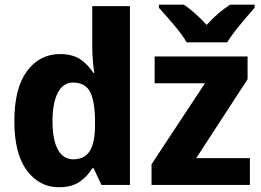

<svg xmlns="http://www.w3.org/2000/svg" viewBox="-20 -786 1108 816"><path d="M230 9.8C266.6 9.8 296.4 2 318.8 -13.7C340.8 -29.3 358.9 -48.3 372.1 -70.8H377.9L411.1 0H532.2V-759.8H372.1V-585C372.1 -542.5 377 -497.6 380.9 -476.1H377C362.8 -498.5 344.7 -517.6 322.8 -533.2C300.3 -548.3 271 -556.2 234.9 -556.2C177.7 -556.2 130.9 -532.2 95.2 -484.4C59.1 -436 41 -365.2 41 -272C41 -179.2 58.6 -108.9 94.2 -61.5C129.4 -14.2 174.8 9.8 230 9.8ZM291 -108.9C236.3 -108.9 203.1 -163.1 203.1 -270C203.1 -377 235.8 -435.1 289.1 -435.1C325.7 -435.1 351.1 -420.9 364.3 -392.6C377.4 -364.3 383.8 -323.7 383.8 -271V-254.9C383.8 -157.7 357.4 -108.9 291 -108.9ZM1042 -113.8H814L1032.2 -449.2V-545.9H637.2V-432.1H851.1L624 -87.9V0H1042ZM958 -766.1C924.8 -744.6 890.1 -715.8 858.4 -680.2C824.7 -715.8 794.4 -744.6 761.2 -766.1H655.3V-752.9C672.4 -734.4 693.4 -710.9 717.3 -682.6C741.2 -654.3 760.3 -628.9 773.4 -606H945.3C959.5 -628.9 978.5 -654.3 1002.4 -683.1C1026.4 -711.9 1045.9 -734.9 1062 -752.9V-766.1Z"/></svg>

Font: Avrile Sans
Style: Bold
Weight: 700
Designer: Monotype Design Team, Google (font), Stefan Peev (BGR Cyrillic), Cristiano Sobral (main changes)
Foundry: The Avrile Sans Project Authors
Version: Version 3.110